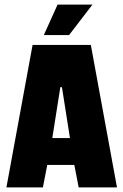

<svg xmlns="http://www.w3.org/2000/svg" viewBox="-20 -817 538 837"><path d="M490 0H323L304 -98H186L167 0H8L122 -621H376ZM285 -215 250 -437H243L208 -215ZM383 -797 281 -664H171L231 -797Z"/></svg>

Font: Passion One
Style: Regular
Weight: 400
Designer: Alejandro Lo Celso
Foundry: Fontstage
Version: Version 1.001